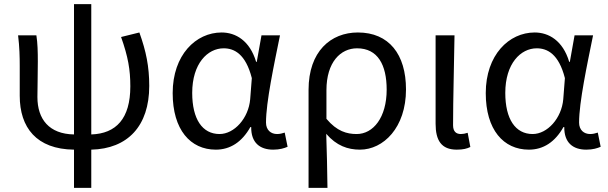

<svg xmlns="http://www.w3.org/2000/svg" viewBox="-20 -715 2957 934"><path d="M569 -535C603 -439 614 -376 614 -295C614 -138 545 -65 424 -61V-695H340V-61C219 -63 162 -135 162 -243C162 -278 164 -357 164 -416C164 -464 163 -505 157 -543H68C75 -486 76 -438 76 -394V-249C76 -95 157 11 340 13V199H424V13C601 9 706 -102 706 -297C706 -391 691 -465 658 -557Z M1030 13C1100 13 1157 -24 1198 -97H1202C1201 -21 1244 13 1309 13C1341 13 1363 6 1379 -1L1365 -70C1354 -66 1340 -63 1328 -63C1298 -63 1274 -82 1274 -119C1274 -218 1313 -400 1342 -543H1252L1229 -414H1226C1195 -518 1126 -557 1058 -557C933 -557 820 -448 820 -262C820 -84 906 13 1030 13ZM1048 -63C964 -63 915 -136 915 -263C915 -406 990 -480 1068 -480C1119 -480 1175 -453 1205 -335L1197 -232C1189 -140 1120 -63 1048 -63Z M1481 199H1573C1572 103 1570 34 1567 -64C1617 -6 1672 13 1731 13C1845 13 1955 -94 1955 -280C1955 -451 1872 -557 1721 -557C1589 -557 1481 -465 1481 -278ZM1715 -63C1668 -63 1619 -76 1568 -137V-276C1568 -413 1637 -480 1717 -480C1818 -480 1861 -399 1861 -279C1861 -144 1796 -63 1715 -63Z M2202 13C2233 13 2252 8 2268 0L2255 -69C2243 -65 2232 -63 2222 -63C2199 -63 2184 -75 2184 -106C2184 -237 2189 -396 2191 -543H2099V-113C2099 -32 2127 13 2202 13Z M2553 13C2623 13 2680 -24 2721 -97H2725C2724 -21 2767 13 2832 13C2864 13 2886 6 2902 -1L2888 -70C2877 -66 2863 -63 2851 -63C2821 -63 2797 -82 2797 -119C2797 -218 2836 -400 2865 -543H2775L2752 -414H2749C2718 -518 2649 -557 2581 -557C2456 -557 2343 -448 2343 -262C2343 -84 2429 13 2553 13ZM2571 -63C2487 -63 2438 -136 2438 -263C2438 -406 2513 -480 2591 -480C2642 -480 2698 -453 2728 -335L2720 -232C2712 -140 2643 -63 2571 -63Z"/></svg>

Font: Squished Noto Sans CJK JP Regular
Style: Regular
Weight: 400
Designer: Ryoko NISHIZUKA (kana & ideographs); Paul D. Hunt (Latin, Greek & Cyrillic); Wenlong ZHANG (bopomofo); Sandoll Communica
Foundry: Adobe Systems Incorporated
Version: Version 1.004;PS 1.004;hotconv 1.0.82;makeotf.lib2.5.63406